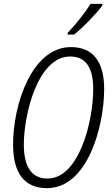

<svg xmlns="http://www.w3.org/2000/svg" viewBox="-20 -969 585 999"><path d="M332 -798V-789H365C411 -824 484 -901 513 -941V-949H451C425 -906 378 -846 332 -798ZM224 10C438 10 522 -316 522 -506C522 -653 460 -724 349 -724C146 -724 48 -426 48 -217C48 -71 105 10 224 10ZM227 -40C146 -40 104 -99 104 -217C104 -375 177 -675 345 -675C425 -675 465 -619 465 -506C465 -336 391 -40 227 -40Z"/></svg>

Font: Noto Sans Condensed Light
Style: Italic
Weight: 300
Width: 3
Italic angle: -12°
Designer: Monotype Design Team
Foundry: Monotype Imaging Inc.
Version: Version 2.013